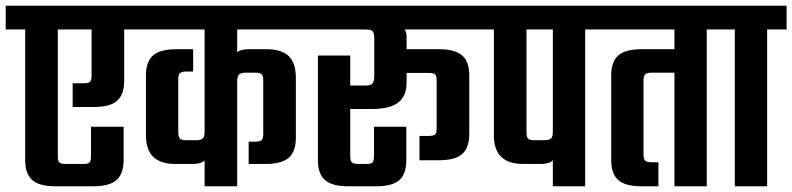

<svg xmlns="http://www.w3.org/2000/svg" viewBox="-40 -651 2769 671"><path d="M456 -631V-548H394V-368Q394 -321 369.5 -299Q345 -277 288 -277H214V-360H253Q269 -360 274.5 -365Q280 -370 280 -386V-548H162V-105Q162 -89 167.5 -83.5Q173 -78 189 -78H254Q268 -78 273 -83.5Q278 -89 278 -105V-208H392V-91Q392 -44 367.5 -22Q343 0 286 0H154Q97 0 72.5 -22Q48 -44 48 -91V-548H-20V-631Z M1048 -548H789V-468Q800 -479 830 -479H892Q944 -479 969 -455Q994 -431 994 -379V-169Q994 -122 969.5 -100Q945 -78 888 -78H829V-156H853Q869 -156 874.5 -161.5Q880 -167 880 -183V-369Q880 -386 874.5 -391.5Q869 -397 853 -397H818Q802 -397 795.5 -390.5Q789 -384 789 -367V0H675V-90Q663 -78 634 -78H572Q470 -78 470 -178V-388Q470 -435 494.5 -457Q519 -479 576 -479H635V-401H611Q595 -401 589 -395.5Q583 -390 583 -375V-189Q583 -172 589 -166.5Q595 -161 611 -161H646Q662 -161 668.5 -167Q675 -173 675 -190V-548H416V-631H1048Z M1658 -631V-548H1374Q1381 -540 1381 -522V-479H1494Q1551 -479 1575.5 -457Q1600 -435 1600 -388V-183Q1600 -135 1575.5 -113Q1551 -91 1494 -91H1426V-176H1459Q1475 -176 1480.5 -181Q1486 -186 1486 -202V-370Q1486 -386 1480.5 -391Q1475 -396 1459 -396H1381V-364Q1381 -315 1351.5 -292.5Q1322 -270 1258 -270H1184V-105Q1184 -89 1190 -83.5Q1196 -78 1212 -78H1242Q1257 -78 1262 -83.5Q1267 -89 1267 -105V-208H1380V-91Q1380 -44 1356 -22Q1332 0 1275 0H1177Q1120 0 1095.5 -22Q1071 -44 1071 -91V-457H1184V-352H1236Q1255 -352 1261.5 -359Q1268 -366 1268 -385V-516Q1268 -536 1262 -542Q1256 -548 1236 -548H1008V-631Z M2073 -631V-548H2005V0H1892V-91Q1880 -78 1850 -78H1788Q1686 -78 1686 -178V-548H1618V-631ZM1892 -190V-548H1800V-189Q1800 -172 1805.5 -166.5Q1811 -161 1827 -161H1862Q1879 -161 1885.5 -167Q1892 -173 1892 -190Z M2499 -631V-548H2430V0H2317V-397H2237Q2221 -397 2215 -391.5Q2209 -386 2209 -370V-111Q2209 -95 2215 -89.5Q2221 -84 2237 -84H2261V0H2202Q2145 0 2120.5 -22Q2096 -44 2096 -91V-388Q2096 -435 2120.5 -457Q2145 -479 2202 -479H2317V-548H2033V-631Z M2709 -631V-548H2641V0H2528V-548H2460V-631Z"/></svg>

Font: Teko Medium
Style: Regular
Weight: 500
Designer: Manushi Parikh, Jonny Pinhorn
Foundry: Indian Type Foundry
Version: Version 1.106;PS 1.0;hotconv 1.0.78;makeotf.lib2.5.61930; tt